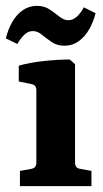

<svg xmlns="http://www.w3.org/2000/svg" viewBox="-39 -635 350 655"><path d="M217 -80Q217 -62 234 -59L273 -52V0H29V-52L68 -59Q85 -62 85 -80V-327Q85 -345 69 -348L25 -357V-411Q64 -422 112 -427Q160 -432 199 -432L217 -416ZM180 -479Q156 -479 137.5 -491.5Q119 -504 104 -516.5Q89 -529 73 -529Q57 -529 44 -516.5Q31 -504 20 -485L-19 -504Q-12 -534 2.5 -559.5Q17 -585 38.5 -600Q60 -615 87 -615Q112 -615 130 -603Q148 -591 163.5 -578.5Q179 -566 194 -566Q210 -566 223.5 -578.5Q237 -591 247 -610L287 -590Q280 -561 265.5 -535.5Q251 -510 229.5 -494.5Q208 -479 180 -479Z"/></svg>

Font: Yrsa
Style: Bold
Weight: 700
Version: Version 2.004